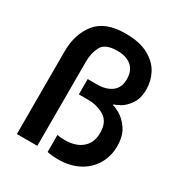

<svg xmlns="http://www.w3.org/2000/svg" viewBox="-170 -842 925 976"><g transform="rotate(30 293.0 -354.0)"><path d="M63 -483Q63 -584 115.5 -650.5Q168 -717 288 -717Q370 -717 422 -688.5Q474 -660 497 -616Q520 -572 520 -523Q520 -470 497 -437Q474 -404 448 -389.5Q422 -375 413 -375V-369Q422 -369 452.5 -352.5Q483 -336 509.5 -298Q536 -260 536 -199Q536 -141 508.5 -93.5Q481 -46 429.5 -18.5Q378 9 309 9Q271 9 244 3V-97Q264 -93 288 -93Q353 -93 390 -125Q427 -157 427 -214Q427 -279 385 -304.5Q343 -330 289 -330H235V-420H292Q342 -420 375 -444Q408 -468 408 -519Q408 -569 377.5 -594.5Q347 -620 296 -620Q223 -620 203 -581Q183 -542 183 -493V2H63Z"/></g></svg>

Font: Lopes Sans SemiBold
Style: Regular
Weight: 600
Designer: Gabriel Lam, Diego Maldonado
Foundry: TypeRant, Foresti Design
Version: Version 4.000